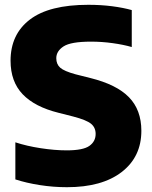

<svg xmlns="http://www.w3.org/2000/svg" viewBox="-20 -770 633 800"><path d="M259 10Q202 10 146 1.2Q90 -7.5 44 -22.5V-177Q91 -161.5 149.5 -152.5Q208 -143.5 258 -143.5Q326 -143.5 352.2 -162Q378.5 -180.5 378.5 -212Q378.5 -238.5 359.5 -254.2Q340.5 -270 285 -284.5L224 -300Q125 -324.5 74.5 -377.2Q24 -430 24 -517Q24 -627 104.5 -688.5Q185 -750 348 -750Q400.5 -750 447 -744Q493.5 -738 529 -728V-574Q494.5 -584 449.5 -590.2Q404.5 -596.5 359.5 -596.5Q275.5 -596.5 245 -576.8Q214.5 -557 214.5 -527.5Q214.5 -502.5 230.8 -488Q247 -473.5 294.5 -460.5L356 -445Q465.5 -418 517.2 -365Q569 -312 569 -225Q569 -116.5 487 -53.2Q405 10 259 10Z"/></svg>

Font: Encode Sans XBd
Style: Regular
Weight: 800
Designer: Multiple Designers
Foundry: Impallari Type
Version: Version 3.002; ttfautohint (v1.8.3) -l 8 -r 50 -G 200 -x 14 